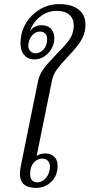

<svg xmlns="http://www.w3.org/2000/svg" viewBox="-20 -907 437 937"><path d="M77 -60Q77 -70 81 -94L165 -508Q172 -544 194 -573Q216 -602 257 -644Q293 -680 312.5 -705Q332 -730 337 -757Q340 -771 340 -782Q340 -816 318.5 -835Q297 -854 255 -854Q211 -854 174.5 -824.5Q138 -795 126 -753Q135 -769 150.5 -776.5Q166 -784 180 -784Q212 -784 228.5 -767Q245 -750 245 -721Q245 -680 216 -648.5Q187 -617 148 -617Q117 -617 98.5 -638Q80 -659 80 -697Q80 -716 84 -735Q97 -800 149.5 -843.5Q202 -887 269 -887Q329 -887 363 -861Q397 -835 397 -787Q397 -773 394 -756Q387 -724 367 -696Q347 -668 311 -630Q277 -594 258.5 -569Q240 -544 234 -516L159 -146Q176 -158 202 -158Q228 -158 244.5 -142.5Q261 -127 261 -98Q261 -50 230.5 -20Q200 10 155 10Q77 10 77 -60ZM210 -716Q210 -734 200.5 -743.5Q191 -753 175 -753Q157 -753 141.5 -739Q126 -725 120 -700Q118 -690 118 -685Q118 -668 128 -657.5Q138 -647 153 -647Q176 -647 193 -666Q210 -685 210 -716ZM222 -76Q224 -88 224 -92Q224 -112 213.5 -122.5Q203 -133 186 -133Q162 -133 144.5 -113Q127 -93 127 -58Q127 -38 136.5 -27.5Q146 -17 162 -17Q182 -17 199 -33Q216 -49 222 -76Z"/></svg>

Font: Trirong Light
Style: Italic
Weight: 300
Italic angle: -12°
Designer: Katatrad Team
Foundry: CadsonDemak
Version: Version 1.001